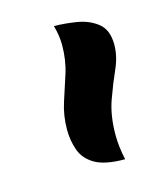

<svg xmlns="http://www.w3.org/2000/svg" viewBox="-59 -871 309 380"><g transform="rotate(-15 95.5 -681.5)"><path d="M191 -761Q191 -737 180 -712.5Q169 -688 158 -657.5Q147 -627 147 -587Q147 -563 153 -536Q112 -536 91.5 -548Q71 -560 64 -580Q57 -600 57 -622Q57 -651 65.5 -677Q74 -703 82.5 -729.5Q91 -756 91 -787Q91 -806 85 -827Q106 -827 131 -823Q156 -819 173.5 -805Q191 -791 191 -761Z"/></g></svg>

Font: Merienda Medium
Style: Regular
Weight: 500
Designer: Eduardo Rodriguez Tunni
Foundry: Eduardo Rodriguez Tunni
Version: Version 2.001; ttfautohint (v1.8.4.7-5d5b)